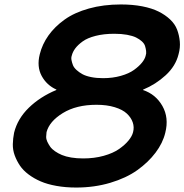

<svg xmlns="http://www.w3.org/2000/svg" viewBox="-20 -840 835 870"><path d="M583 -241.2Q588.9 -263.7 581.5 -285.4Q574.2 -307.1 554.9 -325.2Q535.6 -343.3 500 -354.2Q464.4 -365.2 417 -365.2Q325.7 -365.2 264.6 -327.6Q203.6 -290 190.9 -241.2Q189.5 -231.4 189.2 -220.5Q189 -209.5 194.3 -198Q199.7 -186.5 207.3 -175.5Q214.8 -164.6 229 -154.8Q243.2 -145 260.5 -137.7Q277.8 -130.4 302.7 -126.2Q327.6 -122.1 356.9 -122.1Q407.2 -122.1 450 -134Q492.7 -146 519.5 -164.8Q546.4 -183.6 562.5 -203.4Q578.6 -223.1 583 -241.2ZM640.1 -587.9Q643.6 -597.7 642.1 -609.1Q640.6 -620.6 637.2 -631.6Q633.8 -642.6 622.8 -652.6Q611.8 -662.6 596.4 -670.2Q581.1 -677.7 555.7 -682.4Q530.3 -687 498 -687Q450.7 -687 413.3 -677.5Q376 -668 354.5 -652.3Q333 -636.7 321 -620.6Q309.1 -604.5 305.2 -587.9Q301.8 -578.6 304 -567.4Q306.2 -556.2 310.5 -544.9Q314.9 -533.7 326.7 -522.9Q338.4 -512.2 353.5 -503.9Q368.7 -495.6 392.8 -490.7Q417 -485.8 446.8 -485.8Q490.7 -485.8 527.6 -496.3Q564.5 -506.8 587.2 -523.2Q609.9 -539.6 623.3 -556.2Q636.7 -572.8 640.1 -587.9ZM729 -238.8Q717.8 -191.9 684.8 -148.2Q651.9 -104.5 601.8 -68.8Q551.8 -33.2 479.7 -11.7Q407.7 9.8 325.2 9.8Q277.3 9.8 236.1 2.4Q194.8 -4.9 164.3 -18.1Q133.8 -31.2 109.4 -49.6Q85 -67.9 70.3 -89.6Q55.7 -111.3 46.6 -136Q37.6 -160.6 38.1 -186.5Q38.6 -212.4 43.9 -238.8Q59.6 -302.2 110.6 -351.8Q161.6 -401.4 234.9 -432.1L235.8 -434.1Q191.9 -453.6 168.9 -495.8Q146 -538.1 160.2 -594.2Q171.4 -639.6 199.7 -679.4Q228 -719.2 272.7 -751.2Q317.4 -783.2 383.1 -801.5Q448.7 -819.8 527.8 -819.8Q581.1 -819.8 624.8 -811.3Q668.5 -802.7 698.7 -787.6Q729 -772.5 751 -751.7Q772.9 -731 782.5 -705.8Q792 -680.7 794.7 -652.3Q797.4 -624 789.1 -594.2Q775.9 -540.5 730.7 -499Q685.5 -457.5 628.9 -434.1L627.9 -432.1Q685.5 -413.1 715.8 -359.9Q746.1 -306.6 729 -238.8Z"/></svg>

Font: Sinkin Sans 600 SemiBold Italic
Style: Regular
Weight: 600
Italic angle: -112°
Designer: Keith Bates
Foundry: K-Type
Version: Sinkin Sans (version 1.0)  by Keith Bates   •   © 2014   www